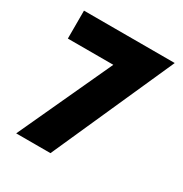

<svg xmlns="http://www.w3.org/2000/svg" viewBox="-149 -741 818 856"><g transform="rotate(30 260.5 -312.5)"><path d="M51.4 0 273.6 -481.2H39.6V-625H506.2V-623.6L227.8 0Z"/></g></svg>

Font: Afacad Flux ExtraBold
Style: Regular
Weight: 800
Designer: Kristian Moeller
Foundry: Dicotype
Version: Version 1.100